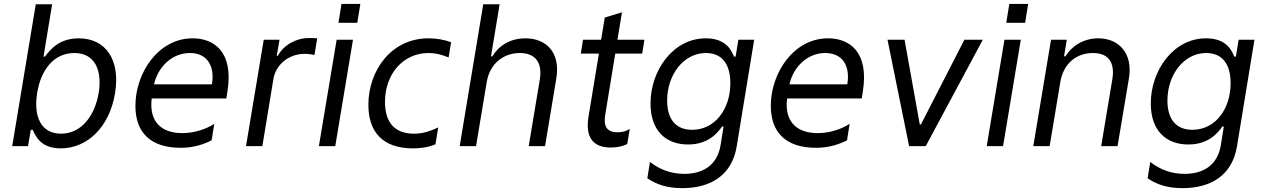

<svg xmlns="http://www.w3.org/2000/svg" viewBox="-20 -749 6481 984"><path d="M42.6 0H123.6L137.8 -83.8H147.7C161.9 -54 186.1 11.4 291.2 11.4C427.6 11.4 541.2 -98 569.6 -271.3C598 -443.2 521.3 -552.6 383.5 -552.6C277 -552.6 233 -487.2 210.2 -458.8H203.1L247.2 -727.3H163.4ZM170.5 -272.7C190.3 -394.9 258.5 -477.3 360.8 -477.3C467.3 -477.3 504.3 -387.8 485.8 -272.7C465.9 -156.2 397.7 -63.9 292.6 -63.9C191.8 -63.9 150.6 -149.1 170.5 -272.7Z M967.3 -552.6C790.5 -552.6 674 -374.3 674 -206.7C674 -73.2 747.9 8.5 906.2 8.5C971.6 8.5 1024.1 -9.2 1064.6 -29.8L1078.1 -114.3C1034.8 -86.6 975.9 -66.8 914.1 -66.8C804 -66.8 743.3 -128.2 757.5 -244.3H1139.9L1145.6 -279.8C1178.3 -483 1077.4 -552.6 967.3 -552.6ZM1066.1 -316.8H769.5C788 -401.3 857.6 -477.3 953.1 -477.3C1043.3 -477.3 1081.7 -409.1 1066.1 -316.8Z M1240.8 0H1324.6L1381.4 -345.2C1394.2 -419 1460.9 -473 1540.5 -473C1563.2 -473 1585.9 -468.8 1591.6 -467.3L1605.8 -552.6C1595.9 -554 1574.6 -554 1561.8 -554C1496.4 -554 1432.5 -517 1404.1 -463.1H1398.4L1412.6 -545.5H1331.7Z M1730.1 -728.7 1714.5 -632.1H1811.1L1826.7 -728.7ZM1614.3 0H1698.2L1789.1 -545.5H1705.3Z M2096.6 11.4C2125 11.4 2169 8.5 2211.6 -9.2L2225.9 -95.9C2180.4 -74.6 2143.5 -63.9 2101.6 -63.9C2003.6 -63.9 1953.1 -120.7 1953.1 -226.6C1953.1 -368.6 2044.7 -477.3 2176.8 -477.3C2210.9 -477.3 2240.8 -470.2 2279.1 -454.5L2291.9 -532.7C2257.1 -545.5 2216.6 -552.6 2176.1 -552.6C1983 -552.6 1867.9 -384.9 1867.9 -211.6C1867.9 -73.9 1940.3 11.4 2096.6 11.4Z M2474.4 -328.1C2490.1 -423.3 2560.4 -477.3 2644.2 -477.3C2725.1 -477.3 2760.7 -426.8 2746.4 -340.9L2689.6 0H2773.4L2831 -346.6C2853.7 -482.2 2777.7 -552.6 2672.6 -552.6C2590.9 -552.6 2532.7 -510.7 2503.6 -460.2H2496.4L2540.5 -727.3H2456.7L2335.9 0H2419.7Z M3133.2 -474.4H3271.3L3282.7 -545.5H3144.5L3167.6 -686.1L3079.5 -659.1L3060.7 -545.5H2968L2956.7 -474.4H3049.4L2996.4 -152.7C2978.7 -46.2 3017.8 7.1 3110.8 7.1C3142.8 7.1 3172.6 0.7 3194.6 -10.7L3207.4 -88.1C3189.6 -76.7 3169 -71 3144.9 -71C3068.9 -71 3076.7 -130.7 3083.1 -169Z M3476.6 215.2C3617.9 215.2 3730.8 152.7 3755.7 0.7L3845.2 -545.5H3764.2L3750 -458.8H3741.5C3730.1 -487.2 3703.8 -552.6 3597.3 -552.6C3429 -552.6 3313.9 -387.1 3313.9 -218.8C3313.9 -79.5 3392 -8.5 3506.4 -8.5C3612.9 -8.5 3659.1 -71 3681.1 -100.9H3688.2L3673.3 -7.1C3656.2 100.9 3579.5 142 3487.2 142C3417.6 142 3360.8 119.3 3311.1 81L3297.6 164.8C3343.8 196 3397.7 215.2 3476.6 215.2ZM3527 -83.8C3441.8 -83.8 3399.1 -139.9 3399.1 -233.7C3399.1 -366.5 3483.7 -477.3 3598 -477.3C3680.4 -477.3 3723 -420.5 3723 -322.4C3723 -190.3 3644.9 -83.8 3527 -83.8Z M4223.7 -552.6C4046.9 -552.6 3930.4 -374.3 3930.4 -206.7C3930.4 -73.2 4004.3 8.5 4162.6 8.5C4228 8.5 4280.5 -9.2 4321 -29.8L4334.5 -114.3C4291.2 -86.6 4232.2 -66.8 4170.5 -66.8C4060.4 -66.8 3999.6 -128.2 4013.8 -244.3H4396.3L4402 -279.8C4434.7 -483 4333.8 -552.6 4223.7 -552.6ZM4322.4 -316.8H4025.9C4044.4 -401.3 4114 -477.3 4209.5 -477.3C4299.7 -477.3 4338.1 -409.1 4322.4 -316.8Z M5017 -545.5H4922.6L4699.6 -110.8H4693.9L4615.8 -545.5H4528.4L4639.2 0H4724.4Z M5152.7 -728.7 5137.1 -632.1H5233.7L5249.3 -728.7ZM5036.9 0H5120.7L5211.6 -545.5H5127.8Z M5275.6 0H5359.4L5414.1 -328.1C5429.7 -423.3 5496.4 -477.3 5581 -477.3C5661.2 -477.3 5695.3 -429 5680.4 -340.9L5623.6 0H5707.4L5765.6 -346.6C5787.6 -476.6 5713.1 -552.6 5608.7 -552.6C5532 -552.6 5470.9 -511.4 5440.3 -460.2H5433.2L5447.4 -545.5H5366.5Z M6040.5 215.2C6181.8 215.2 6294.7 152.7 6319.6 0.7L6409.1 -545.5H6328.1L6313.9 -458.8H6305.4C6294 -487.2 6267.8 -552.6 6161.2 -552.6C5992.9 -552.6 5877.8 -387.1 5877.8 -218.8C5877.8 -79.5 5956 -8.5 6070.3 -8.5C6176.8 -8.5 6223 -71 6245 -100.9H6252.1L6237.2 -7.1C6220.2 100.9 6143.5 142 6051.1 142C5981.5 142 5924.7 119.3 5875 81L5861.5 164.8C5907.7 196 5961.6 215.2 6040.5 215.2ZM6090.9 -83.8C6005.7 -83.8 5963.1 -139.9 5963.1 -233.7C5963.1 -366.5 6047.6 -477.3 6161.9 -477.3C6244.3 -477.3 6286.9 -420.5 6286.9 -322.4C6286.9 -190.3 6208.8 -83.8 6090.9 -83.8Z"/></svg>

Font: TID UI
Style: Italic
Weight: 400
Italic angle: -9.39999°
Designer: The TID Project Authors
Foundry: Bakken & Bæck
Version: Version 1.001;hotconv 1.0.109;makeotfexe 2.5.65596